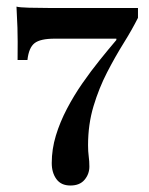

<svg xmlns="http://www.w3.org/2000/svg" viewBox="-20 -441 450 580"><path d="M192.7 119.4Q164.5 119.4 150.4 100Q136.3 80.6 136.3 51.6Q136.3 9.7 148.8 -31.5Q161.3 -72.6 182.3 -112.5Q203.2 -152.4 229 -189.5Q254.8 -226.6 281.5 -259.7Q308.1 -292.7 331.5 -320.2V-324.2H145.2Q101.6 -324.2 84.3 -310.5Q66.9 -296.8 62.9 -259.7H33.1Q33.9 -321 32.7 -357.3Q31.5 -393.5 29.8 -421Q38.7 -418.5 67.7 -417.7Q96.8 -416.9 126.6 -416.9H396.8V-387.1Q379 -351.6 353.6 -310.9Q328.2 -270.2 303.6 -222.6Q279 -175 262.5 -120.2Q246 -65.3 246 -2.4Q246 16.9 248 31.5Q250 46 250 62.1Q250 84.7 235.5 102Q221 119.4 192.7 119.4Z"/></svg>

Font: Playfair
Style: Bold
Weight: 700
Designer: Claus Eggers Sørensen
Foundry: Claus Eggers Sørensen
Version: Version 2.001;gftools[0.9.30]